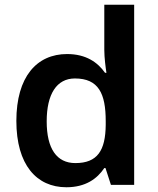

<svg xmlns="http://www.w3.org/2000/svg" viewBox="-20 -780 666 810"><path d="M260 10C341 10 390 -26 420 -71H425L448 0H546V-760H420V-570C420 -536 426 -492 429 -473H423C392 -517 343 -552 263 -552C135 -552 49 -456 49 -270C49 -85 134 10 260 10ZM298 -92C219 -92 177 -153 177 -268C177 -383 219 -449 296 -449C396 -449 426 -385 426 -269V-253C425 -145 391 -92 298 -92Z"/></svg>

Font: Noto Sans Tai Tham SemiBold
Style: Regular
Weight: 600
Designer: Monotype Design Team 2013. Revised by David WIlliams 2020
Foundry: Monotype Imaging Inc.
Version: Version 2.002